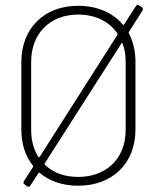

<svg xmlns="http://www.w3.org/2000/svg" viewBox="-20 -731 656 764"><path d="M544 -703 534 -709C529 -713 524 -712 521 -707L474 -634C473 -632 470 -631 468 -634C429 -680 367 -708 291 -708C155 -708 65 -618 65 -484V-215C65 -158 81 -109 111 -72C112 -70 112 -68 111 -66L75 -10C72 -4 73 0 79 4L88 10C93 14 98 13 101 7L133 -42C134 -44 136 -45 138 -43C177 -10 230 8 291 8C428 8 519 -82 519 -215V-484C519 -527 510 -566 493 -598C491 -600 492 -602 493 -604L547 -689C550 -694 549 -699 544 -703ZM104 -213V-485C104 -598 179 -673 291 -673C360 -673 415 -645 447 -598C448 -596 448 -594 447 -592L138 -107C137 -105 134 -105 132 -107C114 -137 104 -172 104 -213ZM480 -485V-213C480 -101 404 -27 291 -27C236 -27 191 -44 159 -75C157 -77 157 -79 158 -81L463 -558C465 -561 467 -560 468 -557C476 -536 480 -512 480 -485Z"/></svg>

Font: Barlow ExtraLight
Style: Regular
Weight: 275
Designer: Jeremy Tribby
Foundry: Tribby Type
Version: Version 1.422;hotconv 1.0.109;makeotfexe 2.5.65596